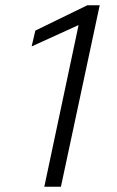

<svg xmlns="http://www.w3.org/2000/svg" viewBox="-20 -708 443 728"><path d="M148 0 278 -613 100 -532 114 -592 311 -688H358L211 0Z"/></svg>

Font: Saira SemiExpanded Light
Style: Italic
Weight: 300
Width: 6
Italic angle: -12°
Designer: Hector Gatti with collaboration of the Omnibus-Type team
Foundry: Omnibus-Type
Version: Version 1.101